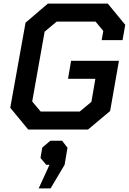

<svg xmlns="http://www.w3.org/2000/svg" viewBox="-20 -720 716 1067"><path d="M37 -121 122 -594 246 -700H579L676 -582L661 -497H545L554 -548L511 -600H295L228 -544L159 -156L206 -100H423L488 -154L510 -282H358L375 -382H641L592 -103L469 0H137ZM255 196H237L205 158L215 100L260 62H325L355 101L339 196L261 327H195Z"/></svg>

Font: Chakra Petch SemiBold
Style: Italic
Weight: 600
Italic angle: -10°
Designer: Katatrad Aksorn Co.,Ltd.
Foundry: Cadson Demak Co.,Ltd.
Version: Version 1.000; ttfautohint (v1.6)